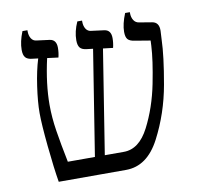

<svg xmlns="http://www.w3.org/2000/svg" viewBox="-74 -725 835 803"><g transform="rotate(-10 343.5 -323.5)"><path d="M641 -548 639 -510Q637 -442 616 -323.5Q595 -205 541.5 -102.5Q488 0 398 0H112Q102 -59 92.5 -154.5Q83 -250 83 -297Q83 -344 92.5 -409.5Q102 -475 117 -523L92 -526Q72 -528 63.5 -538Q55 -548 55 -570Q55 -605 72 -647H93V-643Q93 -624 101 -611.5Q109 -599 124 -598L178 -591Q206 -587 206 -553Q206 -532 201 -512L154 -518Q130 -412 130 -323Q130 -270 139 -212.5Q148 -155 164 -76H279L350 -523L324 -526Q304 -528 295.5 -538Q287 -548 287 -570Q287 -607 305 -647H325V-643Q325 -624 333 -611.5Q341 -599 356 -598L410 -591Q438 -587 438 -553Q438 -532 433 -512L391 -517L321 -76H402Q467 -76 508.5 -156.5Q550 -237 569.5 -335Q589 -433 592 -493L593 -515L527 -526Q506 -529 498 -538.5Q490 -548 490 -570Q490 -603 508 -647H528V-643Q528 -625 536 -612.5Q544 -600 559 -598L613 -589Q642 -584 641 -548Z"/></g></svg>

Font: Noto Serif Hebrew Light
Style: Regular
Weight: 300
Designer: Monotype Design Team
Foundry: Monotype Imaging Inc.
Version: Version 1.000